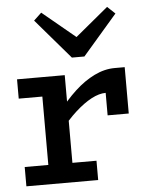

<svg xmlns="http://www.w3.org/2000/svg" viewBox="-53 -797 659 842"><g transform="rotate(-5 276.0 -376.5)"><path d="M204 -228V-311Q241 -361 283 -400Q325 -439 370 -461Q415 -483 460 -483H504V-279H411V-378Q382 -378 348 -360Q314 -342 277 -308.5Q240 -275 204 -228ZM29 0V-85H345V0ZM133 -25V-471H239V-25ZM29 -386V-471H233V-386ZM450 -753 484 -721 332 -545H277L126 -721L160 -753L305 -633Z"/></g></svg>

Font: BioRhyme Medium
Style: Regular
Weight: 500
Designer: Aoife Mooney
Foundry: Aoife Mooney Type
Version: Version 1.600;gftools[0.9.33]